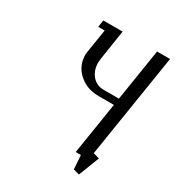

<svg xmlns="http://www.w3.org/2000/svg" viewBox="-145 -605 710 770"><g transform="rotate(30 209.5 -220.0)"><path d="M105 -480 109.9 -512.2H199.2L178.2 -376Q176.3 -362.3 176.3 -356.4Q176.3 -319.8 196.8 -295.9Q217.3 -272 250 -272H320.8L358.9 -512.2H418.9L342.8 -32.2L371.1 -23.9L334 71.8L306.2 64L301.8 0H277.8L315.9 -240.2H245.1Q189.9 -240.2 153.1 -273.7Q116.2 -307.1 116.2 -356.4Q116.2 -362.3 118.2 -376L134.8 -480Z"/></g></svg>

Font: Gawaa
Style: Italic
Weight: 400
Designer: T. Christopher White
Version: Version 1.0